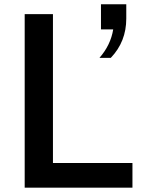

<svg xmlns="http://www.w3.org/2000/svg" viewBox="-20 -851 720 896"><path d="M95.2 -785.2H227.1V-90.3H598.1V24.9H95.2ZM451.2 -831.1H569.3V-764.2Q569.3 -656.7 497.1 -581.1H444.3Q496.6 -641.1 508.3 -713.9H451.2Z"/></svg>

Font: FORM UDPGothic
Style: Bold
Weight: 700
Foundry: Pronama LLC
Version: Version 1.051